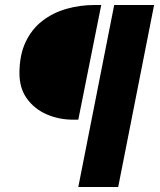

<svg xmlns="http://www.w3.org/2000/svg" viewBox="-20 -670 640 770"><path d="M274 -190Q216 -190 167 -211.5Q118 -233 88 -274.5Q58 -316 58 -376Q58 -449 82.5 -501Q107 -553 149.5 -586Q192 -619 246.5 -634.5Q301 -650 360 -650H386L294 -190ZM294 80 438 -650H598L454 80Z"/></svg>

Font: Source Code Pro ExtraLight Black
Style: Italic
Weight: 900
Italic angle: -11°
Monospace: yes
Version: Version 1.016;hotconv 1.0.116;makeotfexe 2.5.65601